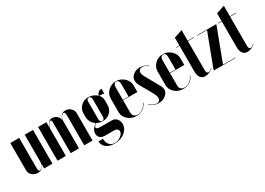

<svg xmlns="http://www.w3.org/2000/svg" viewBox="-10 -1458 3363 2441"><g transform="rotate(-30 1672.0 -237.5)"><path d="M238.8 -65.9Q220.7 -23.9 200.2 -7.1Q179.7 9.8 146 9.8Q97.2 9.8 63.5 -20.8Q29.8 -51.3 29.8 -96.2V-495.1H160.2V-47.9Q160.2 -4.9 180.2 -4.9Q198.7 -4.9 220 -36.1Q241.2 -67.4 241.2 -95.2V-495.1H362.8V0H241.2V-65.9Z M749.5 -420.9Q758.8 -459 781.7 -481.9Q804.7 -504.9 842.3 -504.9Q887.2 -504.9 919.2 -473.6Q951.2 -442.4 951.2 -398.9V0H829.1V-437Q829.1 -464.4 824.2 -476.6Q819.3 -488.8 808.1 -488.8Q790 -488.8 771.2 -463.1Q752.4 -437.5 752.4 -407.2V0H630.4V-455.1Q630.4 -486.8 612.3 -486.8Q596.2 -486.8 577.9 -455.6Q559.6 -424.3 559.6 -394V0H437.5V-495.1H559.6V-428.2H561.5Q574.7 -464.4 594 -484.6Q613.3 -504.9 646.5 -504.9Q684.6 -504.9 713.9 -481Q743.2 -457 747.6 -420.9Z M1176.8 174.8Q1101.6 174.8 1056.2 139.6Q1010.7 104.5 1010.7 46.9H1076.7Q1076.7 101.6 1105.5 135.3Q1134.3 168.9 1181.6 168.9Q1229.5 168.9 1271 138.7Q1312.5 108.4 1312.5 73.2Q1312.5 53.2 1297.9 39.6Q1283.2 25.9 1260.7 25.9H1120.6Q1074.7 25.9 1049.3 3.9Q1023.9 -18.1 1023.9 -58.1Q1023.9 -118.7 1096.7 -172.9Q1062.5 -194.3 1043.2 -229.5Q1023.9 -264.6 1023.9 -306.2V-359.9Q1023.9 -419.9 1069.3 -462.4Q1114.7 -504.9 1177.7 -504.9Q1211.9 -504.9 1245.8 -491.2Q1279.8 -477.5 1305.7 -453.1Q1311.5 -481.4 1330.8 -497.3Q1350.1 -513.2 1378.9 -513.2V-440.9Q1355 -450.2 1327.6 -450.2Q1314.5 -450.2 1308.6 -449.2Q1342.8 -413.6 1342.8 -366.2V-300.8Q1342.8 -233.4 1299.8 -190.7Q1256.8 -147.9 1189 -147.9Q1141.1 -147.9 1102.5 -169.9Q1064.9 -144 1064.9 -123Q1064.9 -99.1 1127.9 -99.1H1293.9Q1334.5 -99.1 1361.6 -68.4Q1388.7 -37.6 1388.7 8.8Q1388.7 78.6 1327.4 126.7Q1266.1 174.8 1176.8 174.8ZM1149.9 -194.8Q1149.9 -177.2 1159.7 -165.5Q1169.4 -153.8 1184.6 -153.8Q1198.7 -153.8 1207.8 -165.3Q1216.8 -176.8 1216.8 -194.8V-457Q1216.8 -474.1 1206.8 -486.1Q1196.8 -498 1182.6 -498Q1168.5 -498 1159.2 -486.3Q1149.9 -474.6 1149.9 -457Z M1418 -345.2Q1418 -410.6 1467 -457.8Q1516.1 -504.9 1584 -504.9Q1651.4 -504.9 1702.4 -457.3Q1753.4 -409.7 1753.4 -346.2V-249H1543.9V-64.9Q1543.9 -34.2 1563 -16.1Q1582 2 1614.3 2Q1655.8 2 1694.1 -26.9Q1732.4 -55.7 1746.1 -97.2L1752 -95.2Q1732.4 -45.9 1690.7 -18.1Q1648.9 9.8 1593.3 9.8Q1520.5 9.8 1469.2 -36.1Q1418 -82 1418 -147.9ZM1543.9 -254.9H1627V-442.9Q1627 -469.2 1616 -484.1Q1605 -499 1586.4 -499Q1567.9 -499 1555.9 -483.4Q1543.9 -467.8 1543.9 -442.9Z M2051.8 -461.9 2046.9 -458Q2007.8 -494.1 1963.9 -494.1Q1939 -494.1 1924.1 -480Q1909.2 -465.8 1909.2 -441.9Q1909.2 -415 1927.7 -381.8L2049.8 -164.1Q2066.9 -133.8 2066.9 -106.9Q2066.9 -59.1 2023.4 -24.7Q1980 9.8 1918.9 9.8Q1844.7 9.8 1793 -42L1796.9 -45.9Q1817.9 -24.4 1845 -11.7Q1872.1 1 1897 1Q1921.4 1 1934.6 -12Q1947.8 -24.9 1947.8 -48.8Q1947.8 -85.4 1917 -138.2L1818.8 -311Q1794.9 -352.5 1794.9 -389.2Q1794.9 -438.5 1835.4 -471.7Q1876 -504.9 1935.1 -504.9Q2002 -504.9 2051.8 -461.9Z M2106.4 -345.2Q2106.4 -410.6 2155.5 -457.8Q2204.6 -504.9 2272.5 -504.9Q2339.8 -504.9 2390.9 -457.3Q2441.9 -409.7 2441.9 -346.2V-249H2232.4V-64.9Q2232.4 -34.2 2251.5 -16.1Q2270.5 2 2302.7 2Q2344.2 2 2382.6 -26.9Q2420.9 -55.7 2434.6 -97.2L2440.4 -95.2Q2420.9 -45.9 2379.2 -18.1Q2337.4 9.8 2281.7 9.8Q2209 9.8 2157.7 -36.1Q2106.4 -82 2106.4 -147.9ZM2232.4 -254.9H2315.4V-442.9Q2315.4 -469.2 2304.4 -484.1Q2293.5 -499 2274.9 -499Q2256.3 -499 2244.4 -483.4Q2232.4 -467.8 2232.4 -442.9Z M2603.5 9.8Q2560.5 9.8 2535.9 -21.7Q2511.2 -53.2 2511.2 -107.9V-488.8H2462.4V-495.1H2511.2V-608.9L2633.3 -649.9V-495.1H2723.6V-488.8H2633.3V-57.1Q2633.3 -37.1 2641.1 -25.6Q2648.9 -14.2 2662.6 -14.2Q2687.5 -14.2 2716.3 -45.9L2720.2 -42Q2697.8 -19 2665.3 -4.6Q2632.8 9.8 2603.5 9.8Z M3049.3 0H2731.9V-5.9L2914.1 -488.8H2771V-495.1H3052.2V-488.8L2870.1 -5.9H3049.3Z M3223.6 9.8Q3180.7 9.8 3156 -21.7Q3131.3 -53.2 3131.3 -107.9V-488.8H3082.5V-495.1H3131.3V-608.9L3253.4 -649.9V-495.1H3343.8V-488.8H3253.4V-57.1Q3253.4 -37.1 3261.2 -25.6Q3269 -14.2 3282.7 -14.2Q3307.6 -14.2 3336.4 -45.9L3340.3 -42Q3317.9 -19 3285.4 -4.6Q3252.9 9.8 3223.6 9.8Z"/></g></svg>

Font: Moniqa Black Display
Style: Regular
Weight: 900
Designer: Rajesh Rajput
Foundry: Rajesh Rajput
Version: Version 1.000